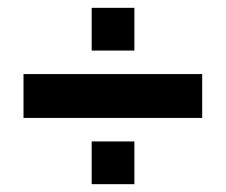

<svg xmlns="http://www.w3.org/2000/svg" viewBox="-20 -602 576 490"><path d="M214 -473V-582H323V-473ZM40 -301V-413H496V-301ZM214 -132V-241H323V-132Z"/></svg>

Font: Big Shoulders Display Black
Style: Regular
Weight: 900
Designer: Patric King
Foundry: XO Type Co
Version: Version 1.000; ttfautohint (v1.8.2)